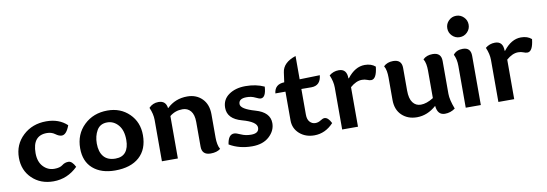

<svg xmlns="http://www.w3.org/2000/svg" viewBox="-53 -1015 3940 1383"><g transform="rotate(-10 1917.0 -323.5)"><path d="M250.5 6.8Q156.2 6.8 95 -52.2Q33.7 -111.3 33.7 -203.1Q33.7 -300.3 102.1 -364.3Q170.4 -428.2 272.5 -428.2Q365.7 -428.2 424.3 -373Q400.4 -307.6 366.2 -307.6Q346.2 -307.6 321.5 -325.9Q296.9 -344.2 262.2 -344.2Q157.7 -344.2 157.7 -215.8Q157.7 -152.3 191.2 -116.7Q224.6 -81.1 272.5 -81.1Q312.5 -81.1 332.8 -97.2Q353 -113.3 379.4 -113.3Q406.2 -113.3 428.7 -67.9Q352.5 6.8 250.5 6.8Z M701.7 6.8Q600.1 6.8 540 -45.4Q480 -97.7 480 -193.4Q480 -296.4 548.3 -362.3Q616.7 -428.2 720.7 -428.2Q815.9 -428.2 878.9 -366.5Q941.9 -304.7 941.9 -209.5Q941.9 -106 878.9 -49.6Q815.9 6.8 701.7 6.8ZM718.8 -77.1Q768.6 -77.1 793.2 -108.2Q817.9 -139.2 817.9 -196.3Q817.9 -267.1 784.4 -305.7Q751 -344.2 703.6 -344.2Q651.9 -344.2 627.9 -303.2Q604 -262.2 604 -207Q604 -145.5 632.8 -111.3Q661.6 -77.1 718.8 -77.1Z M1153.8 -369.6H1155.3Q1215.8 -428.2 1303.7 -428.2Q1370.1 -428.2 1412.1 -386Q1454.1 -343.8 1454.1 -271V-100.1Q1454.1 -75.2 1458.3 -53.2Q1462.4 -31.2 1472.2 -15.1Q1445.3 5.9 1400.4 5.9Q1336.4 5.9 1336.4 -55.7V-235.8Q1336.4 -289.6 1314 -316.4Q1291.5 -343.3 1254.4 -343.3Q1200.7 -343.3 1160.6 -310.1V0H1043.9V-302.2Q1043.9 -346.2 1022.5 -394.5Q1050.8 -424.8 1092.8 -424.8Q1147 -424.8 1153.8 -369.6Z M1704.1 6.8Q1609.4 6.8 1537.6 -36.1Q1547.4 -106.9 1590.3 -106.9Q1605.5 -106.9 1637.7 -92Q1669.9 -77.1 1710.9 -77.1Q1768.1 -77.1 1768.1 -119.1Q1768.1 -161.6 1663.6 -190.2Q1559.1 -218.8 1559.1 -299.8Q1559.1 -360.4 1607.7 -394.5Q1656.2 -428.7 1730 -428.7Q1807.1 -428.7 1866.7 -400.9Q1861.8 -321.8 1824.2 -321.8Q1813 -321.8 1785.9 -335.2Q1758.8 -348.6 1724.1 -348.6Q1666 -348.6 1666 -308.1Q1666 -272 1770.5 -242.2Q1875 -212.4 1875 -132.8Q1875 -77.6 1829.1 -35.4Q1783.2 6.8 1704.1 6.8Z M2158.7 6.8Q2093.8 6.8 2050.5 -31.7Q2007.3 -70.3 2007.3 -128.9V-339.4H1933.6Q1940.4 -405.3 2010.3 -407.2L2020 -478Q2029.3 -548.8 2123.5 -579.6V-409.2L2271.5 -413.1Q2264.2 -337.9 2196.3 -337.9L2123.5 -338.4V-150.9Q2123.5 -115.2 2140.4 -97.2Q2157.2 -79.1 2180.7 -79.1Q2202.1 -79.1 2220.2 -91.1Q2238.3 -103 2250.5 -103Q2277.3 -103 2299.3 -58.1Q2238.8 6.8 2158.7 6.8Z M2474.1 -355Q2531.7 -429.7 2602.5 -429.7Q2650.4 -429.7 2679.7 -403.8Q2669.9 -314 2630.4 -314Q2617.2 -314 2601.3 -320.8Q2585.4 -327.6 2564 -327.6Q2522 -327.6 2478 -289.1V0H2362.3V-307.1Q2362.3 -351.1 2341.3 -399.4Q2372.1 -424.8 2411.6 -424.8Q2470.7 -424.8 2470.7 -355Z M2756.3 -311Q2756.3 -335.9 2752.4 -357.9Q2748.5 -379.9 2738.8 -396Q2765.6 -421.9 2808.6 -421.9Q2871.6 -421.9 2871.6 -360.4V-194.8Q2871.6 -135.7 2893.6 -106.7Q2915.5 -77.6 2952.1 -77.6Q2994.6 -77.6 3044.9 -109.4V-311Q3044.9 -335.9 3040.8 -357.9Q3036.6 -379.9 3026.9 -396Q3053.7 -421.9 3097.7 -421.9Q3160.6 -421.9 3160.6 -360.4V-120.1Q3160.6 -76.2 3187 -7.8Q3152.8 17.1 3111.8 17.1Q3057.6 17.1 3051.3 -51.3Q2986.3 6.8 2909.2 6.8Q2842.8 6.8 2799.6 -33.9Q2756.3 -74.7 2756.3 -147Z M3312.5 -507.8Q3280.3 -507.8 3257.3 -530.8Q3234.4 -553.7 3234.4 -585.9Q3234.4 -618.2 3257.3 -641.1Q3280.3 -664.1 3312.5 -664.1Q3344.7 -664.1 3367.7 -641.1Q3390.6 -618.2 3390.6 -585.9Q3390.6 -553.7 3367.7 -530.8Q3344.7 -507.8 3312.5 -507.8ZM3266.1 0V-305.7Q3266.1 -355 3248 -390.6Q3272.5 -421.4 3317.9 -421.4Q3376.5 -421.4 3376.5 -359.9V0Z M3616.7 -355Q3674.3 -429.7 3745.1 -429.7Q3793 -429.7 3822.3 -403.8Q3812.5 -314 3772.9 -314Q3759.8 -314 3743.9 -320.8Q3728 -327.6 3706.5 -327.6Q3664.6 -327.6 3620.6 -289.1V0H3504.9V-307.1Q3504.9 -351.1 3483.9 -399.4Q3514.6 -424.8 3554.2 -424.8Q3613.3 -424.8 3613.3 -355Z"/></g></svg>

Font: Bainsley
Style: Bold
Weight: 700
Designer: Paul James MIller
Foundry: High-Logic / Made with FontCreator
Version: Version 1.411;March 28, 2021;FontCreator 13.0.0.2683 64-bit